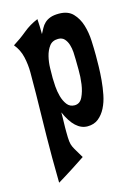

<svg xmlns="http://www.w3.org/2000/svg" viewBox="-101 -482 515 738"><g transform="rotate(-15 157.0 -113.5)"><path d="M208 -427Q244 -427 263.5 -406.5Q283 -386 292 -356.5Q301 -327 302.5 -293.5Q304 -260 304 -235Q304 -217 303.5 -191.5Q303 -166 300.5 -137.5Q298 -109 292.5 -81Q287 -53 275.5 -30.5Q264 -8 246.5 6Q229 20 203 20Q153 20 119 -58Q119 -52 119 -41Q119 -30 118.5 -19Q118 -8 118 2.5Q118 13 118 19Q118 44 119.5 57Q121 70 125.5 79.5Q130 89 136.5 99.5Q143 110 154 129Q146 134 130.5 144.5Q115 155 97.5 166Q80 177 64 187Q48 197 41 201L40 101Q40 16 42 -68Q44 -152 44 -237Q44 -268 37 -299Q30 -330 10 -354Q39 -372 65 -393.5Q91 -415 123 -428Q124 -414 124.5 -399.5Q125 -385 125 -368Q131 -379 136.5 -389.5Q142 -400 151 -408.5Q160 -417 173.5 -422Q187 -427 208 -427ZM180 -334Q157 -334 145 -318Q133 -302 127.5 -279.5Q122 -257 121.5 -233.5Q121 -210 121 -194Q121 -182 122.5 -161Q124 -140 129.5 -120Q135 -100 146 -85.5Q157 -71 176 -71Q197 -71 207.5 -92.5Q218 -114 222 -142.5Q226 -171 225.5 -199Q225 -227 225 -241Q225 -253 224 -269Q223 -285 218.5 -299.5Q214 -314 205 -324Q196 -334 180 -334Z"/></g></svg>

Font: Fette Mikado
Style: Regular
Weight: 400
Designer: Peter Wiegel
Foundry: Peter Wiegel
Version: Version 1.000